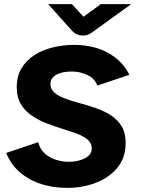

<svg xmlns="http://www.w3.org/2000/svg" viewBox="-20 -897 682 929"><path d="M306 12Q197 12 119 -33Q41 -78 10 -157L165 -209Q173 -176 196 -155Q219 -134 250.5 -124Q282 -114 313 -114Q357 -114 390.5 -131Q424 -148 424 -179Q424 -204 404.5 -221Q385 -238 352.5 -250Q320 -262 281 -274Q242 -286 203.5 -301Q165 -316 132.5 -338.5Q100 -361 80.5 -394Q61 -427 61 -475Q61 -529 84.5 -567.5Q108 -606 147.5 -631Q187 -656 237 -668Q287 -680 341 -680Q391 -680 441 -666.5Q491 -653 534.5 -621Q578 -589 606 -535L451 -483Q438 -518 402 -534.5Q366 -551 329 -551Q278 -551 251 -534.5Q224 -518 224 -492Q224 -465 243.5 -448.5Q263 -432 295.5 -420Q328 -408 367 -397.5Q406 -387 445 -373.5Q484 -360 516.5 -339Q549 -318 568.5 -286Q588 -254 588 -206Q588 -134 548 -85.5Q508 -37 443.5 -12.5Q379 12 306 12ZM381 -725Q349 -725 327 -750L213 -877H328L384 -816L468 -877H615L425 -740Q406 -725 381 -725Z"/></svg>

Font: Atkinson Hyperlegible
Style: Bold Italic
Weight: 700
Italic angle: -12°
Designer: Elliott Scott, Megan Eiswerth, Linus Boman, Theodore Petrosky
Foundry: Braille Institute
Version: Version 1.006; ttfautohint (v1.8.3)